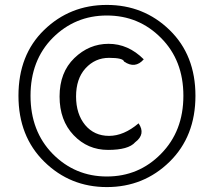

<svg xmlns="http://www.w3.org/2000/svg" viewBox="-20 -748 869 780"><path d="M414 12Q265 12 160 -91Q55 -194 55 -359Q55 -525 159 -626Q264 -728 414 -728Q564 -728 669 -626Q774 -524 774 -359Q774 -194 669 -91Q564 12 414 12ZM194 -123Q285 -31 414 -31Q544 -31 634 -123Q725 -215 725 -359Q725 -503 634 -594Q544 -685 414 -685Q285 -685 194 -594Q104 -503 104 -359Q104 -215 194 -123ZM543 -247Q573 -203 529 -170Q502 -139 419 -139Q336 -139 279 -199Q222 -259 222 -356Q222 -454 282 -512Q342 -570 421 -570Q501 -570 564 -507Q529 -467 484 -498Q480 -513 423 -513Q366 -513 327 -470Q289 -428 289 -356Q289 -285 326 -240Q363 -196 423 -196Q483 -196 543 -247Z"/></svg>

Font: Swei Half Moon CJK TC
Style: DemiLight
Weight: 350
Version: Version 2.125